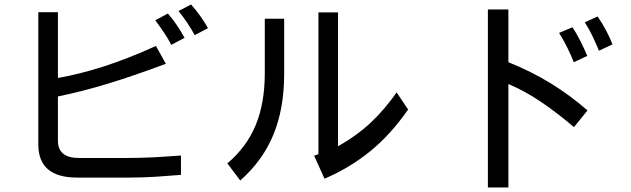

<svg xmlns="http://www.w3.org/2000/svg" viewBox="-20 -766 2800 852"><path d="M150 -712H237V-420Q334 -437 440 -471Q546 -505 672 -562L716 -483Q572 -429 456.5 -394Q341 -359 237 -338V-142Q237 -65 330 -65H540Q604 -65 661.5 -68Q719 -71 783 -76V10Q723 15 668 18.5Q613 22 553 22H322Q150 22 150 -125ZM725 -706Q747 -681 766 -652.5Q785 -624 799 -598L740 -567Q728 -591 710 -618Q692 -645 669 -676ZM828 -746Q852 -719 871.5 -691Q891 -663 903 -641L844 -610Q830 -636 811 -664.5Q792 -693 772 -717Z M1155 -683H1241V-437Q1241 -285 1193.5 -169Q1146 -53 1046 35L989 -41Q1074 -113 1114.5 -210.5Q1155 -308 1155 -441ZM1393 -711H1480V-117Q1568 -167 1629 -225.5Q1690 -284 1740 -356L1791 -280Q1713 -168 1622.5 -94.5Q1532 -21 1420 27L1374 -75L1393 -82Z M2145 -724H2236V-490Q2338 -449 2423.5 -396.5Q2509 -344 2587 -276L2527 -202Q2449 -268 2377.5 -316Q2306 -364 2236 -393V66H2145ZM2520 -645Q2538 -619 2556 -583Q2574 -547 2586 -518L2526 -490Q2515 -519 2498 -553.5Q2481 -588 2461 -620ZM2632 -693Q2654 -661 2671.5 -627Q2689 -593 2698 -569L2638 -541Q2627 -568 2610.5 -603Q2594 -638 2575 -667Z"/></svg>

Font: BM YEONSUNG
Style: Regular
Weight: 400
Designer: Bongjin Kim; Myungsoo Han; Jaehyun Keum; Jihee Min; Dokyung Lee; Chorong Kim; Jooyeon Kang; Sang-a Kim;
Foundry: Sandoll Communications Inc.
Version: Version 1.000;PS 1;hotconv 16.6.51;makeotf.lib2.5.65220